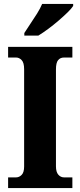

<svg xmlns="http://www.w3.org/2000/svg" viewBox="-20 -951 405 971"><path d="M21 0V-54H62Q77 -54 89.5 -66.5Q102 -79 102 -109V-601Q102 -634 89.5 -647Q77 -660 62 -660H21V-714H346V-660H303Q285 -660 274 -647Q263 -634 263 -600V-110Q263 -81 275 -67.5Q287 -54 303 -54H346V0ZM103 -784Q116 -805 133.5 -830.5Q151 -856 167.5 -882.5Q184 -909 193 -931H350V-921Q342 -908 322 -888.5Q302 -869 276.5 -847Q251 -825 224 -805Q197 -785 174 -771H103Z"/></svg>

Font: Noto Serif Hebrew Condensed ExtraBold
Style: Regular
Weight: 800
Width: 3
Designer: Monotype Design Team
Foundry: Monotype Imaging Inc.
Version: Version 2.004; ttfautohint (v1.8.4.7-5d5b)